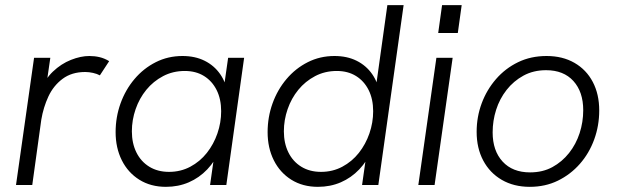

<svg xmlns="http://www.w3.org/2000/svg" viewBox="-20 -717 2395 744"><path d="M42 0 112 -493H175L156 -362L138 -364Q153 -409 185 -439.5Q217 -470 255 -485Q293 -500 326 -500Q347 -500 366 -495.5Q385 -491 403 -480L367 -425Q356 -431 340.5 -434.5Q325 -438 310 -438Q258 -438 222.5 -411.5Q187 -385 167.5 -343Q148 -301 140 -253L105 0Z M623 7Q564 7 520 -20.5Q476 -48 452 -96Q428 -144 428 -205Q428 -263 447 -316Q466 -369 501 -410.5Q536 -452 583.5 -476Q631 -500 687 -500Q736 -500 773 -481.5Q810 -463 833 -430Q856 -397 862 -354L842 -339L864 -493H926L857 0H794L816 -155L834 -139Q814 -93 783 -60.5Q752 -28 711.5 -10.5Q671 7 623 7ZM635 -51Q680 -51 717.5 -71Q755 -91 781.5 -124.5Q808 -158 822.5 -200Q837 -242 837 -286Q837 -333 819.5 -368Q802 -403 770.5 -422.5Q739 -442 696 -442Q650 -442 612 -422Q574 -402 547 -369Q520 -336 505.5 -294Q491 -252 491 -208Q491 -162 508.5 -126.5Q526 -91 558.5 -71Q591 -51 635 -51Z M1212 7Q1153 7 1109 -20.5Q1065 -48 1041 -96Q1017 -144 1017 -205Q1017 -263 1036 -316Q1055 -369 1090 -410.5Q1125 -452 1172.5 -476Q1220 -500 1276 -500Q1325 -500 1362 -481.5Q1399 -463 1422 -430Q1445 -397 1451 -354L1431 -339L1481 -697H1544L1446 0H1383L1405 -155L1423 -139Q1403 -93 1372 -60.5Q1341 -28 1300.5 -10.5Q1260 7 1212 7ZM1224 -51Q1269 -51 1306.5 -71Q1344 -91 1370.5 -124.5Q1397 -158 1411.5 -200Q1426 -242 1426 -286Q1426 -333 1408.5 -368Q1391 -403 1359.5 -422.5Q1328 -442 1285 -442Q1239 -442 1201 -422Q1163 -402 1136 -369Q1109 -336 1094.5 -294Q1080 -252 1080 -208Q1080 -162 1097.5 -126.5Q1115 -91 1147.5 -71Q1180 -51 1224 -51Z M1601 0 1671 -493H1734L1664 0ZM1678 -589 1693 -697H1769L1754 -589Z M2033 7Q1971 7 1924.5 -20Q1878 -47 1852.5 -95Q1827 -143 1827 -206Q1827 -264 1846.5 -316.5Q1866 -369 1902 -410.5Q1938 -452 1987.5 -476Q2037 -500 2098 -500Q2160 -500 2206 -473.5Q2252 -447 2277 -399.5Q2302 -352 2302 -289Q2302 -230 2282.5 -176.5Q2263 -123 2227 -82Q2191 -41 2142 -17Q2093 7 2033 7ZM2034 -49Q2083 -49 2120.5 -69.5Q2158 -90 2185 -124Q2212 -158 2226 -201Q2240 -244 2240 -290Q2240 -361 2202 -403Q2164 -445 2096 -445Q2047 -445 2008.5 -424Q1970 -403 1943 -368.5Q1916 -334 1902.5 -291.5Q1889 -249 1889 -204Q1889 -133 1927.5 -91Q1966 -49 2034 -49Z"/></svg>

Font: Hanken Grotesk Light
Style: Italic
Weight: 300
Italic angle: -8°
Designer: Alfredo Marco Pradil
Foundry: Hanken Design Co.
Version: Version 3.013